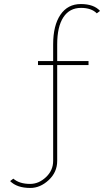

<svg xmlns="http://www.w3.org/2000/svg" viewBox="-20 -760 548 950"><path d="M130 170Q64 170 30 136L46 124Q76 150 129 150Q172 150 207.5 116.5Q243 83 243 36V-438H168V-458H243V-540Q243 -634 279 -687Q315 -740 380 -740Q444 -740 475 -706L459 -694Q432 -721 381 -721Q324 -721 293.5 -674.5Q263 -628 263 -540V-458H418V-438H263V36Q263 92 221 131Q179 170 130 170Z"/></svg>

Font: Raleway
Style: Thin
Weight: 100
Designer: Matt McInerney, Pablo Impallari, Rodrigo Fuenzalida
Foundry: Matt McInerney, Pablo Impallari, Rodrigo Fuenzalida
Version: Version 3.000